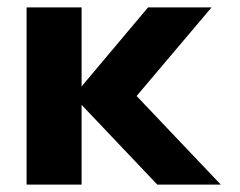

<svg xmlns="http://www.w3.org/2000/svg" viewBox="-20 -500 650 520"><path d="M52 -480H201V-266L381 -480H553L350 -240L578 0H406L201 -216V0H52Z"/></svg>

Font: Prompt SemiBold
Style: Regular
Weight: 600
Designer: Katatrad Team
Foundry: CadsonDemak
Version: Version 1.000